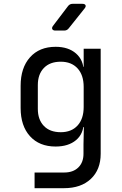

<svg xmlns="http://www.w3.org/2000/svg" viewBox="-20 -805 640 1005"><path d="M161 180V98H316Q363 98 390 71.5Q417 45 417 0V-50L419 -140H401L418 -165Q418 -105 378 -71.5Q338 -38 271 -38Q186 -38 137 -92Q88 -146 88 -240V-356Q88 -450 137 -505Q186 -560 271 -560Q338 -560 378 -525Q418 -490 418 -430L401 -455H418V-550H507V0Q507 83 455.5 131.5Q404 180 315 180ZM298 -113Q354 -113 386 -148Q418 -183 418 -245V-350Q418 -412 386 -447Q354 -482 298 -482Q241 -482 209.5 -449Q178 -416 178 -360V-235Q178 -179 209.5 -146Q241 -113 298 -113ZM270 -645Q258 -645 254 -652Q250 -659 257 -669L336 -773Q345 -785 360 -785H411Q424 -785 427.5 -778Q431 -771 423 -761L340 -657Q331 -645 316 -645Z"/></svg>

Font: Pitagon Sans Mono
Style: Regular
Weight: 400
Monospace: yes
Designer: Travis Tran
Foundry: Pitagon
Version: Version 1.001;gftools[0.9.26]